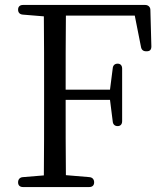

<svg xmlns="http://www.w3.org/2000/svg" viewBox="-20 -751 669 775"><path d="M53 -15C53 -3 60 4 73 4H340C353 4 360 -3 360 -15C360 -27 353 -35 341 -36L246 -44C245 -138 245 -235 245 -348H424L435 -261C436 -249 443 -242 455 -242C466 -242 473 -249 473 -262V-474C473 -487 466 -494 455 -494C443 -494 436 -487 435 -475L424 -389H245C245 -495 245 -593 246 -688H524L549 -562C551 -550 558 -544 570 -544H572C585 -544 591 -550 591 -564L587 -711C587 -723 578 -731 566 -731H73C60 -731 53 -724 53 -712C53 -700 60 -693 72 -692L157 -685C158 -587 158 -490 158 -391V-336C158 -237 158 -140 157 -43L72 -36C60 -35 53 -27 53 -15Z"/></svg>

Font: 寒蝉锦书宋
Style: Regular
Weight: 400
Designer: 寒蝉锦书宋{Warren} 思源宋体{Ryoko NISHIZUKA 西塚涼子 (kana & ideographs); Frank Grießhammer (Latin, Greek & Cyrillic); Wenlong ZHANG 
Foundry: Adobe & ChillType
Version: Version 2.000;Glyphs 3.1.1 (3135)